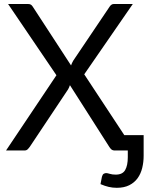

<svg xmlns="http://www.w3.org/2000/svg" viewBox="-20 -736 730 939"><path d="M682.5 -75V26Q682.5 57 675.5 85.5Q668.5 114 653 135.5Q637.5 157 612.2 169.8Q587 182.5 551 182.5Q531 182.5 512.2 178.2Q493.5 174 471.5 164.5L478.5 128.5Q481.5 117 487.5 113.8Q493.5 110.5 499 110.5Q505 110.5 517 114.2Q529 118 546 118Q579.5 118 592.2 95.5Q605 73 605 33V0H541.5Q530.5 0 524.2 -5.8Q518 -11.5 514 -18.5L322 -319.5Q318 -307.5 313 -299L126 -18.5Q121 -11.5 115.2 -5.8Q109.5 0 99.5 0H9.5L256 -368L19.5 -716.5H116Q126.5 -716.5 131.5 -713Q136.5 -709.5 140.5 -703L327.5 -416Q331 -426.5 338 -439L514.5 -701Q518.5 -708 524 -712.2Q529.5 -716.5 537 -716.5H629.5L392 -372.5L588 -75Z"/></svg>

Font: Lato
Style: Regular
Weight: 400
Designer: Lukasz Dziedzic with Adam Twardoch and Botio Nikoltchev
Foundry: tyPoland Lukasz Dziedzic
Version: Version 2.010; 2014-09-01; http://www.latofonts.com/; ttfaut